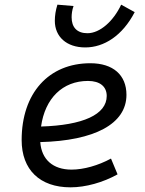

<svg xmlns="http://www.w3.org/2000/svg" viewBox="-20 -801 626 831"><path d="M289.6 -66.9C209 -66.9 159.7 -110.8 154.3 -186C389.2 -191.9 527.3 -264.6 527.3 -390.6C527.3 -476.6 469.2 -527.3 371.1 -527.3C190.4 -527.3 73.7 -397.5 73.7 -194.8C73.7 -66.4 152.3 9.8 285.2 9.8C350.6 9.8 425.8 -11.2 488.8 -46.4L460.4 -114.7C404.8 -84.5 341.8 -66.9 289.6 -66.9ZM157.7 -253.4C174.8 -375.5 251 -450.7 360.8 -450.7C412.6 -450.7 441.9 -426.3 441.9 -385.7C441.9 -305.2 338.9 -258.8 157.7 -253.4ZM349.1 -595.7C429.7 -595.7 509.8 -646 563 -748.5L504.4 -780.8C471.2 -710 413.1 -657.2 358.4 -657.2C313 -657.2 290 -683.1 290 -726.1C290 -740.7 292 -757.3 298.3 -774.9L228.5 -780.8C220.7 -755.9 217.3 -732.9 217.3 -710.9C217.3 -642.1 268.1 -595.7 349.1 -595.7Z"/></svg>

Font: Cascadia Code SemiLight
Style: Italic
Weight: 350
Italic angle: -10°
Monospace: yes
Designer: Aaron Bell
Foundry: Saja Typeworks
Version: Version 2404.023